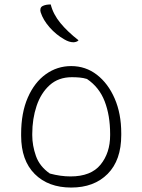

<svg xmlns="http://www.w3.org/2000/svg" viewBox="-20 -833 640 863"><path d="M300 -536Q365 -536 415.5 -497Q466 -458 495.5 -390Q525 -322 525 -234V-226Q525 -113 464 -51.5Q403 10 300 10Q197 10 136 -51Q75 -112 75 -223V-231Q75 -326 105 -394.5Q135 -463 186 -499.5Q237 -536 300 -536ZM303 -486Q243 -486 203.5 -450.5Q164 -415 144.5 -357Q125 -299 125 -231V-225Q125 -179 141.5 -132Q158 -85 204 -53Q252 -40 297 -40Q389 -40 432 -93Q475 -146 475 -225V-231Q475 -314 450.5 -377.5Q426 -441 371 -478Q355 -483 338 -484.5Q321 -486 303 -486ZM208 -813Q219 -769 251.5 -729.5Q284 -690 333 -652Q329 -647 322 -645Q315 -643 310 -643Q291 -643 269 -656Q232 -677 203 -710Q174 -743 163 -777Q160 -785 162 -794Q164 -803 174 -807Q187 -813 208 -813Z"/></svg>

Font: Recursive Mn Csl St Lt
Style: Regular
Weight: 300
Monospace: yes
Version: Version 1.079;hotconv 1.0.112;makeotfexe 2.5.65598; ttfautoh